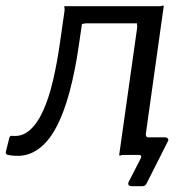

<svg xmlns="http://www.w3.org/2000/svg" viewBox="-36 -552 668 684"><path d="M435.1 111.4Q416.7 111.4 422.2 96.2L466.2 10.7Q468.2 5.4 466.3 2.7Q464.3 0 459.2 0H419.7L424.4 -62.8H479.2L483.5 -75.4Q482.5 -62.8 492.4 -62.8H550.9Q558.2 -62.8 561.9 -58.6Q565.6 -54.4 561.3 -47L487.6 98.8Q485.1 105.2 481.3 108.3Q477.5 111.4 469.5 111.4ZM-8.9 -0.4Q-16.7 -2.7 -15.4 -10.5L-2.9 -60.5Q-1.4 -68.9 7.6 -68.1Q42.1 -64.4 69.3 -87.7Q96.4 -110.9 117.2 -156.4Q138 -201.9 153.1 -266.3Q168.1 -330.6 178.8 -408.1L194 -514.2Q194.5 -521.7 193.3 -525.8Q192.1 -530 195.8 -530H531.6Q539 -529.7 542.7 -531.7Q546.3 -533.7 547.3 -530L475.2 -15.8Q474.6 -9.3 475.8 -4.7Q477.1 0 473.3 0H404.4Q397.9 -0.3 393.7 1.7Q389.6 3.7 388.6 0L452.6 -453.2Q453.2 -460.6 452 -464.8Q450.7 -468.9 454.5 -468.9H272.1Q265.6 -469.2 261.5 -467.2Q257.3 -465.2 256.3 -468.9L245.2 -392.9Q232.4 -302.1 211.9 -225.1Q191.4 -148 161.7 -93.6Q132 -39.1 89.8 -13.9Q47.7 11.3 -8.9 -0.4Z"/></svg>

Font: Libre Franklin Thin
Style: Italic
Weight: 100
Italic angle: -8°
Designer: Pablo Impallari, Rodrigo Fuenzalida, Nhung Nguyen
Foundry: Impallari Type
Version: Version 3.000